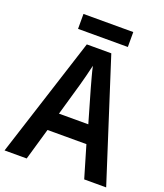

<svg xmlns="http://www.w3.org/2000/svg" viewBox="-156 -973 919 1076"><g transform="rotate(20 303.5 -435.0)"><path d="M451 -870H154V-781H451ZM475 0H606L376 -716H230L0 0H132L187 -190H419ZM335 -492 391 -298H216L272 -493C279 -519 295 -578 303 -615C310 -580 326 -526 335 -492Z"/></g></svg>

Font: Noto Sans Gujarati UI SemiCondensed SemiBold
Style: Regular
Weight: 600
Width: 4
Designer: Jelle Bosma - Monotype Design Team, Universal Thirst
Foundry: Monotype Imaging Inc.
Version: Version 2.106